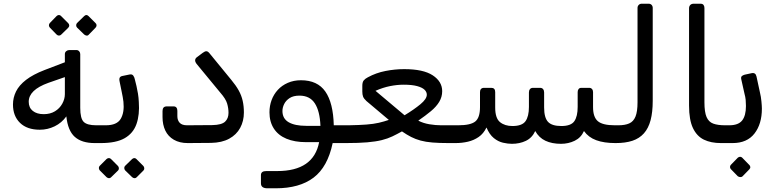

<svg xmlns="http://www.w3.org/2000/svg" viewBox="-20 -770 4201 1036"><path d="M491 2Q421 2 383.5 -31.5Q346 -65 338 -142Q313 -107 275 -88.5Q237 -70 195 -70Q126 -70 88 -107Q50 -144 50 -206Q50 -243 66.5 -276.5Q83 -310 120.5 -339Q158 -368 220 -392L330 -434V-478Q330 -488 337.5 -494Q345 -500 354 -500H392Q401 -500 407 -493.5Q413 -487 413 -478V-188Q413 -131 431.5 -112.5Q450 -94 499 -94H541Q547 -94 550.5 -88.5Q554 -83 554 -77V-23Q554 2 526 2ZM216 -154Q251 -154 276.5 -169.5Q302 -185 316 -210.5Q330 -236 330 -262V-354L241 -323Q188 -304 161.5 -278.5Q135 -253 135 -221Q135 -189 157 -171.5Q179 -154 216 -154ZM310 -583Q305 -578 298 -578Q291 -578 285 -584L249 -621Q244 -627 244 -633.5Q244 -640 249 -646L285 -683Q291 -689 298 -689Q305 -689 310 -683L347 -646Q353 -641 353.5 -633.5Q354 -626 348 -620ZM459 -583Q454 -577 447 -578Q440 -579 434 -584L396 -621Q391 -626 391 -633.5Q391 -641 396 -646L434 -683Q440 -689 446 -689Q452 -689 458 -683L495 -646Q501 -641 501 -633.5Q501 -626 495 -620Z M524 2Q517 2 513 -3.5Q509 -9 509 -16V-67Q509 -94 539 -94H551Q611 -94 631.5 -129Q652 -164 646 -221Q643 -246 637 -273Q631 -300 626 -327Q622 -344 626 -351Q630 -358 640 -360L679 -368Q693 -371 699.5 -361.5Q706 -352 708 -340Q712 -325 716.5 -305.5Q721 -286 724.5 -264.5Q728 -243 729 -220Q734 -151 716.5 -101Q699 -51 653 -24.5Q607 2 524 2ZM579 187Q574 192 567.5 191.5Q561 191 555 186L518 149Q514 144 513.5 137Q513 130 518 125L555 88Q561 83 567.5 83Q574 83 579 88L616 125Q621 130 621.5 137.5Q622 145 617 150ZM717 187Q712 192 705.5 191.5Q699 191 693 186L655 149Q651 144 650.5 137Q650 130 655 125L693 88Q699 83 705 83Q711 83 716 88L753 125Q758 130 758.5 137.5Q759 145 754 150Z M993 2Q949 2 918 -16Q887 -34 872 -65.5Q857 -97 857 -138V-171Q857 -183 862.5 -189.5Q868 -196 881 -196H916Q927 -196 932 -189.5Q937 -183 937 -172V-143Q937 -121 949.5 -107.5Q962 -94 989 -94L1126 -95Q1176 -96 1194.5 -113.5Q1213 -131 1213 -161Q1213 -186 1205.5 -211.5Q1198 -237 1168 -271L1041 -425Q1032 -437 1033 -446Q1034 -455 1042 -461L1074 -485Q1086 -494 1094 -493.5Q1102 -493 1110 -483L1228 -339Q1253 -309 1268 -282Q1283 -255 1289.5 -226Q1296 -197 1296 -163Q1296 -117 1276 -80Q1256 -43 1216.5 -21.5Q1177 0 1119 1Z M1423 246Q1406 246 1397 239.5Q1388 233 1388 219V175Q1388 164 1395 158.5Q1402 153 1417 153H1476Q1574 153 1630.5 114Q1687 75 1702 -3H1631Q1570 -3 1525.5 -21.5Q1481 -40 1457.5 -76.5Q1434 -113 1434 -164Q1434 -199 1445.5 -230Q1457 -261 1479 -285Q1501 -309 1533 -323Q1565 -337 1604 -337Q1693 -337 1735.5 -276Q1778 -215 1781 -94H1863Q1878 -94 1878 -79V-28Q1878 2 1848 2H1775Q1748 131 1672 188.5Q1596 246 1468 246ZM1632 -91H1709Q1706 -170 1679 -212Q1652 -254 1596 -254Q1563 -254 1543 -241Q1523 -228 1513.5 -209Q1504 -190 1504 -171Q1504 -130 1537.5 -110.5Q1571 -91 1632 -91Z M1847 2Q1841 2 1837 -1.5Q1833 -5 1833 -17V-71Q1833 -85 1841 -89.5Q1849 -94 1862 -94Q1920 -95 1958 -98Q1996 -101 2024 -107.5Q2052 -114 2078 -123L1957 -225Q1943 -238 1939 -249Q1935 -260 1935 -276V-307Q1935 -327 1943 -336.5Q1951 -346 1965 -353Q2009 -377 2060 -387Q2111 -397 2161 -397Q2264 -397 2315 -363.5Q2366 -330 2366 -278Q2366 -247 2350 -220.5Q2334 -194 2305 -170Q2276 -146 2237 -119Q2264 -105 2297 -99.5Q2330 -94 2360 -94H2453Q2468 -94 2468 -80V-28Q2468 2 2438 2H2401Q2350 2 2313.5 -1Q2277 -4 2249.5 -11.5Q2222 -19 2198.5 -31Q2175 -43 2149 -61Q2122 -46 2097 -34Q2072 -22 2040 -14Q2008 -6 1961.5 -2Q1915 2 1847 2ZM2163 -148Q2214 -179 2248.5 -207.5Q2283 -236 2283 -259Q2283 -274 2270.5 -286Q2258 -298 2230.5 -305.5Q2203 -313 2158 -313Q2123 -313 2085 -305.5Q2047 -298 2006 -280Z M2742 6Q2720 6 2694 0Q2668 -6 2644.5 -25Q2621 -44 2605 -82Q2589 -49 2563 -31Q2537 -13 2505 -5.5Q2473 2 2438 2Q2423 2 2423 -14V-64Q2423 -94 2453 -94Q2519 -94 2544.5 -114.5Q2570 -135 2570 -192V-273Q2570 -284 2575.5 -290Q2581 -296 2592 -296H2631Q2652 -296 2652 -273V-190Q2652 -132 2678 -111Q2704 -90 2745 -90Q2797 -90 2815.5 -116Q2834 -142 2834 -193V-271Q2834 -282 2839.5 -289Q2845 -296 2856 -296H2894Q2905 -296 2910.5 -289Q2916 -282 2916 -271V-190Q2916 -135 2937 -112.5Q2958 -90 3009 -90Q3061 -90 3079 -116Q3097 -142 3097 -193V-273Q3097 -283 3102 -289.5Q3107 -296 3117 -296H3159Q3169 -296 3174.5 -289.5Q3180 -283 3180 -273V-192Q3180 -138 3206 -116Q3232 -94 3297 -94H3317Q3332 -94 3332 -79V-28Q3332 2 3301 2Q3239 2 3197 -13.5Q3155 -29 3131 -63Q3115 -27 3081 -10.5Q3047 6 3007 6Q2958 6 2923 -10.5Q2888 -27 2868 -63Q2851 -26 2817.5 -10Q2784 6 2742 6Z M3302 2Q3287 2 3287 -13V-64Q3287 -94 3317 -94Q3352 -94 3375 -104Q3398 -114 3409 -141Q3420 -168 3420 -218V-727Q3420 -737 3426.5 -743.5Q3433 -750 3443 -750H3479Q3490 -750 3496 -743.5Q3502 -737 3502 -727V-226Q3502 -165 3490.5 -121.5Q3479 -78 3454.5 -50.5Q3430 -23 3392.5 -10.5Q3355 2 3302 2Z M3888 2H3870Q3816 2 3778 -16.5Q3740 -35 3719 -79Q3698 -123 3698 -201V-725Q3698 -736 3704.5 -743Q3711 -750 3724 -750H3759Q3771 -750 3776 -743.5Q3781 -737 3781 -727V-218Q3781 -165 3792.5 -138.5Q3804 -112 3828.5 -103Q3853 -94 3892 -94H3903Q3918 -94 3918 -79V-28Q3918 2 3888 2Z M3890 2Q3881 2 3877 -4Q3873 -10 3873 -17V-72Q3873 -86 3881 -90Q3889 -94 3903 -94H3915Q3964 -94 3984.5 -120Q4005 -146 4005 -198Q4005 -216 4003.5 -231.5Q4002 -247 3997 -265L3980 -341Q3977 -353 3982 -358.5Q3987 -364 3998 -367L4035 -375Q4057 -380 4062 -357L4081 -269Q4086 -249 4088.5 -223Q4091 -197 4091 -184Q4091 -101 4051 -49.5Q4011 2 3933 2ZM3986 182Q3981 186 3974 185.5Q3967 185 3961 181L3924 143Q3919 138 3919 131Q3919 124 3924 119L3961 81Q3967 76 3973.5 76Q3980 76 3985 81L4022 119Q4028 124 4028.5 131Q4029 138 4023 144Z"/></svg>

Font: RubikRegular
Style: Regular
Weight: 400
Designer: Hubert and Fischer
Foundry: Hubert and Fischer
Version: Version 2.300;gftools[0.9.30]